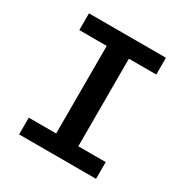

<svg xmlns="http://www.w3.org/2000/svg" viewBox="-162 -829 923 959"><g transform="rotate(30 300.0 -349.0)"><path d="M522 0V-96.6H364V-601.6H522V-698.2H78.1V-601.6H236.2V-96.6H78.1V0Z"/></g></svg>

Font: Margiela Mono SemiBold
Style: Regular
Weight: 600
Designer: Mike Abbink, Paul van der Laan, Pieter van Rosmalen
Foundry: Bold Monday
Version: Version 2.003 2021